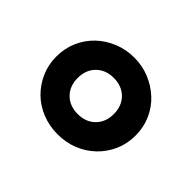

<svg xmlns="http://www.w3.org/2000/svg" viewBox="-83 -834 571 571"><g transform="rotate(45 202.5 -548.5)"><path d="M202 -387Q168 -387 137.5 -399Q107 -411 84.5 -433Q62 -455 49 -484.5Q36 -514 36 -548Q36 -583 49 -612.5Q62 -642 84.5 -663.5Q107 -685 137.5 -697.5Q168 -710 202 -710Q237 -710 267 -697.5Q297 -685 320 -663.5Q343 -642 356 -612.5Q369 -583 369 -548Q369 -514 356 -484.5Q343 -455 320 -433Q297 -411 267 -399Q237 -387 202 -387ZM202 -472Q236 -472 257 -493Q278 -514 278 -548Q278 -582 257 -603Q236 -624 202 -624Q168 -624 147 -603Q126 -582 126 -548Q126 -514 147 -493Q168 -472 202 -472Z"/></g></svg>

Font: Fz Rubik SemBd
Style: Regular
Weight: 600
Designer: Hubert and Fischer
Foundry: Hubert and Fischer
Version: Vit hóa bi FontZin.com